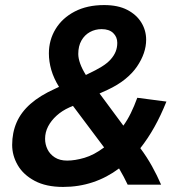

<svg xmlns="http://www.w3.org/2000/svg" viewBox="-20 -729 707 758"><path d="M229 9Q162 9 117 -15Q72 -39 50 -77Q28 -115 28 -157Q28 -205 45.5 -245.5Q63 -286 100.5 -319Q138 -352 198 -379L213 -386Q192 -420 182.5 -453Q173 -486 173 -518Q173 -571 199.5 -614.5Q226 -658 275 -683.5Q324 -709 391 -709Q446 -709 482.5 -690Q519 -671 538 -640Q557 -609 557 -572Q557 -546 548 -519.5Q539 -493 521 -466.5Q503 -440 474 -416.5Q445 -393 404 -374L373 -360L467 -233Q483 -255 496.5 -282.5Q510 -310 522 -343L637 -328Q615 -273 589.5 -227.5Q564 -182 534 -144Q560 -109 580 -73Q600 -37 616 0H484Q477 -15 468.5 -31Q460 -47 450 -64Q402 -28 346.5 -9.5Q291 9 229 9ZM245 -95Q276 -95 313.5 -106Q351 -117 391 -147L268 -311L254 -305Q225 -292 203.5 -272.5Q182 -253 170 -230Q158 -207 158 -181Q158 -159 167.5 -139.5Q177 -120 196.5 -107.5Q216 -95 245 -95ZM319 -433 329 -438Q359 -452 381 -465.5Q403 -479 416.5 -494Q430 -509 436.5 -525Q443 -541 443 -560Q443 -583 427 -598.5Q411 -614 381 -614Q356 -614 335 -602.5Q314 -591 301.5 -569Q289 -547 289 -516Q289 -499 296.5 -478Q304 -457 319 -433Z"/></svg>

Font: Ubuntu Sans
Style: Bold Italic
Weight: 700
Italic angle: -13.5°
Designer: Dalton Maag Ltd
Foundry: Dalton Maag Ltd
Version: Version 1.006